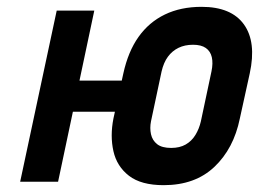

<svg xmlns="http://www.w3.org/2000/svg" viewBox="-20 -532 758 562"><path d="M157 -296 138 -205H374L393 -296ZM682 -185 711 -317Q731 -409 694 -460.5Q657 -512 570 -512Q509 -512 462.5 -489.5Q416 -467 385.5 -424Q355 -381 341 -317L312 -185Q302 -134 312 -89.5Q322 -45 357.5 -17.5Q393 10 459 10Q551 10 607.5 -43.5Q664 -97 682 -185ZM599 -323 568 -177Q563 -155 552 -137Q541 -119 523.5 -109Q506 -99 481 -99Q454 -99 440 -110Q426 -121 422 -139Q418 -157 422 -177L453 -323Q459 -349 471.5 -366Q484 -383 502.5 -392Q521 -401 545 -401Q569 -401 582.5 -391.5Q596 -382 600 -364.5Q604 -347 599 -323ZM39 0H150L256 -501H146Z"/></svg>

Font: Advent Pro
Style: Italic
Weight: 400
Italic angle: -12°
Designer: VivaRado, Andreas Kalpakidis
Foundry: VivaRado, Andreas Kalpakidis
Version: Version 3.000